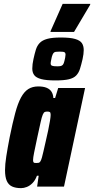

<svg xmlns="http://www.w3.org/2000/svg" viewBox="-20 -965 487 993"><path d="M89 8Q61 8 42.5 -0.5Q24 -9 15 -29.5Q6 -50 6 -85Q6 -115 12.5 -156.5Q19 -198 30 -255Q45 -329 58.5 -379.5Q72 -430 88.5 -460.5Q105 -491 126.5 -504.5Q148 -518 178 -518Q204 -518 221 -511Q238 -504 246.5 -490.5Q255 -477 256 -458H265L281 -510H420L311 0H172L180 -56H171Q162 -32 148 -18Q134 -4 118.5 2Q103 8 89 8ZM168 -122Q175 -122 180 -123Q185 -124 189 -130.5Q193 -137 197 -151Q200 -161 205 -183.5Q210 -206 216.5 -234Q223 -262 229 -290Q235 -318 238.5 -340Q242 -362 242 -371Q242 -383 237.5 -385.5Q233 -388 225 -388Q216 -388 211 -385.5Q206 -383 201 -371.5Q196 -360 190 -332.5Q184 -305 173 -255Q162 -203 156.5 -176Q151 -149 151 -137Q151 -130 153 -126.5Q155 -123 159 -122.5Q163 -122 168 -122ZM267 -549Q219 -549 193 -556Q167 -563 157 -576.5Q147 -590 147 -610Q147 -621 148.5 -633.5Q150 -646 153 -659Q159 -687 165.5 -708Q172 -729 185.5 -743Q199 -757 224.5 -764Q250 -771 294 -771Q343 -771 368.5 -763.5Q394 -756 403.5 -742Q413 -728 413 -706Q413 -696 411.5 -684.5Q410 -673 407 -659Q400 -629 393.5 -608.5Q387 -588 374 -574.5Q361 -561 336 -555Q311 -549 267 -549ZM276 -622Q287 -622 294 -623.5Q301 -625 305.5 -630.5Q310 -636 313 -649Q315 -656 317 -666.5Q319 -677 319 -683Q319 -691 314 -694.5Q309 -698 289 -698Q276 -698 268.5 -697Q261 -696 256.5 -690.5Q252 -685 248 -671Q247 -665 244.5 -654Q242 -643 242 -637Q242 -628 249 -625Q256 -622 276 -622ZM241 -800 242 -805 304 -945H447L446 -940L363 -800Z"/></svg>

Font: Saira Condensed Black
Style: Italic
Weight: 900
Width: 3
Italic angle: -12°
Designer: Hector Gatti with collaboration of the Omnibus-Type team
Foundry: Omnibus-Type
Version: Version 1.101